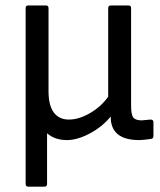

<svg xmlns="http://www.w3.org/2000/svg" viewBox="-20 -508 595 713"><path d="M85 185.1Q75.2 185.1 75.2 174.8V-478Q75.2 -487.8 85 -487.8H149.9Q160.2 -487.8 160.2 -478V-169.9Q160.2 -116.2 179.9 -90.1Q199.7 -64 235.8 -64Q272.5 -64 313.7 -87.6Q355 -111.3 381.8 -148.9V-478Q381.8 -487.8 392.1 -487.8H457Q466.8 -487.8 466.8 -478V-116.2Q466.8 -82 475.1 -71.5Q483.4 -61 506.8 -61Q510.7 -61 522 -62.5Q533.2 -64 539.1 -64Q549.8 -64 549.8 -54.2V-2Q549.8 6.3 541 7.8Q511.2 12.2 497.1 12.2Q391.1 12.2 391.1 -74.2V-75.2Q358.9 -36.1 312.7 -12Q266.6 12.2 229 12.2Q183.1 12.2 154.8 -13.2V174.8Q154.8 185.1 145 185.1Z"/></svg>

Font: Sofia Sans
Style: Regular
Weight: 400
Designer: Botio Nikoltchev, Ani Petrova
Foundry: lettersoup
Version: Version 4.100